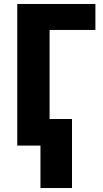

<svg xmlns="http://www.w3.org/2000/svg" viewBox="-20 -734 518 968"><path d="M461 -714V-583H230V-134H343V214H184V0H67V-714Z"/></svg>

Font: Noto Sans Display SemiCondensed Extra
Style: Regular
Weight: 800
Width: 4
Designer: Monotype Design Team
Foundry: Monotype Imaging Inc.
Version: Version 1.900